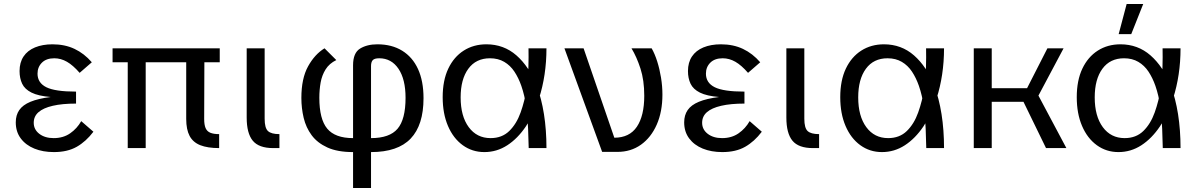

<svg xmlns="http://www.w3.org/2000/svg" viewBox="-20 -742 6000 962"><path d="M448 -82Q411 -33 364.5 -6.5Q318 20 250 20Q195 20 152 2.5Q109 -15 84 -48.5Q59 -82 59 -129Q59 -165 76.5 -190.5Q94 -216 132.5 -232Q171 -248 234 -256Q172 -261 138 -278Q104 -295 91 -322.5Q78 -350 78 -386Q78 -429 98 -459Q118 -489 155.5 -504.5Q193 -520 243 -520Q305 -520 353.5 -497Q402 -474 440 -430L379 -377Q346 -415 315.5 -432.5Q285 -450 252 -450Q212 -450 190 -428Q168 -406 168 -373Q168 -327 212 -305Q256 -283 361 -283V-223Q292 -223 244.5 -212Q197 -201 173 -180Q149 -159 149 -127Q149 -93 177 -71.5Q205 -50 249 -50Q297 -50 331.5 -74Q366 -98 387 -135Z M620 -430H544V-500H1081V-430H1004L1003 -146Q1003 -117 1010 -100.5Q1017 -84 1033.5 -77Q1050 -70 1078 -70V0Q1020 0 983.5 -14.5Q947 -29 930 -61Q913 -93 913 -146V-430H710V0H620Z M1349 0Q1277 0 1246.5 -37Q1216 -74 1216 -153V-500H1306V-147Q1306 -101 1322.5 -85.5Q1339 -70 1380 -70V0Z M1749 20Q1671 20 1620.5 -3Q1570 -26 1541.5 -64.5Q1513 -103 1501.5 -151.5Q1490 -200 1490 -251Q1490 -349 1523.5 -409.5Q1557 -470 1606 -500L1665 -441Q1630 -424 1611.5 -394.5Q1593 -365 1586.5 -328.5Q1580 -292 1580 -252Q1580 -145 1619.5 -97.5Q1659 -50 1749 -50V-415Q1749 -477 1784 -498.5Q1819 -520 1871 -520Q1943 -520 1995 -488Q2047 -456 2074.5 -396Q2102 -336 2102 -250Q2102 -115 2037.5 -47.5Q1973 20 1839 20V200H1749ZM1839 -50Q1932 -50 1972 -97Q2012 -144 2012 -252Q2012 -345 1976.5 -397.5Q1941 -450 1880 -450Q1856 -450 1847.5 -440.5Q1839 -431 1839 -411Z M2407 20Q2346 20 2298.5 -14.5Q2251 -49 2224.5 -111Q2198 -173 2198 -255Q2198 -339 2226 -398Q2254 -457 2303.5 -488.5Q2353 -520 2417 -520Q2504 -520 2567.5 -464.5Q2631 -409 2669 -312Q2693 -249 2705.5 -170Q2718 -91 2718 0H2629Q2628 -42 2626 -96Q2624 -150 2616.5 -206.5Q2609 -263 2592 -312Q2578 -352 2557.5 -383Q2537 -414 2506.5 -432Q2476 -450 2435 -450Q2365 -450 2326.5 -397.5Q2288 -345 2288 -254Q2288 -160 2328.5 -105Q2369 -50 2438 -50Q2495 -50 2531.5 -85.5Q2568 -121 2588.5 -178.5Q2609 -236 2619 -300Q2626 -353 2627.5 -405Q2629 -457 2628 -500H2718Q2718 -432 2708.5 -369Q2699 -306 2681 -250Q2656 -170 2615 -109Q2574 -48 2521.5 -14Q2469 20 2407 20Z M2997 19 2808 -500H2904L3058 -52Q3134 -52 3171 -107Q3208 -162 3208 -262Q3208 -340 3189 -398.5Q3170 -457 3144 -500H3245Q3261 -472 3273 -434Q3285 -396 3292 -353Q3299 -310 3299 -268Q3299 -182 3270.5 -117.5Q3242 -53 3191.5 -17Q3141 19 3074 19Z M3797 -82Q3760 -33 3713.5 -6.5Q3667 20 3599 20Q3544 20 3501 2.5Q3458 -15 3433 -48.5Q3408 -82 3408 -129Q3408 -165 3425.5 -190.5Q3443 -216 3481.5 -232Q3520 -248 3583 -256Q3521 -261 3487 -278Q3453 -295 3440 -322.5Q3427 -350 3427 -386Q3427 -429 3447 -459Q3467 -489 3504.5 -504.5Q3542 -520 3592 -520Q3654 -520 3702.5 -497Q3751 -474 3789 -430L3728 -377Q3695 -415 3664.5 -432.5Q3634 -450 3601 -450Q3561 -450 3539 -428Q3517 -406 3517 -373Q3517 -327 3561 -305Q3605 -283 3710 -283V-223Q3641 -223 3593.5 -212Q3546 -201 3522 -180Q3498 -159 3498 -127Q3498 -93 3526 -71.5Q3554 -50 3598 -50Q3646 -50 3680.5 -74Q3715 -98 3736 -135Z M4053 0Q3981 0 3950.5 -37Q3920 -74 3920 -153V-500H4010V-147Q4010 -101 4026.5 -85.5Q4043 -70 4084 -70V0Z M4399 20Q4338 20 4290.5 -14.5Q4243 -49 4216.5 -111Q4190 -173 4190 -255Q4190 -339 4218 -398Q4246 -457 4295.5 -488.5Q4345 -520 4409 -520Q4496 -520 4559.5 -464.5Q4623 -409 4661 -312Q4685 -249 4697.5 -170Q4710 -91 4710 0H4621Q4620 -42 4618 -96Q4616 -150 4608.5 -206.5Q4601 -263 4584 -312Q4570 -352 4549.5 -383Q4529 -414 4498.5 -432Q4468 -450 4427 -450Q4357 -450 4318.5 -397.5Q4280 -345 4280 -254Q4280 -160 4320.5 -105Q4361 -50 4430 -50Q4487 -50 4523.5 -85.5Q4560 -121 4580.5 -178.5Q4601 -236 4611 -300Q4618 -353 4619.5 -405Q4621 -457 4620 -500H4710Q4710 -432 4700.5 -369Q4691 -306 4673 -250Q4648 -170 4607 -109Q4566 -48 4513.5 -14Q4461 20 4399 20Z M4859 -500H4949V0H4859ZM4863 -300H5126L5228 -500H5309L5183 -263L5323 0H5221L5108 -232H4870Z M5584 20Q5523 20 5475.5 -14.5Q5428 -49 5401.5 -111Q5375 -173 5375 -255Q5375 -339 5403 -398Q5431 -457 5480.5 -488.5Q5530 -520 5594 -520Q5681 -520 5744.5 -464.5Q5808 -409 5846 -312Q5870 -249 5882.5 -170Q5895 -91 5895 0H5806Q5805 -42 5803 -96Q5801 -150 5793.5 -206.5Q5786 -263 5769 -312Q5755 -352 5734.5 -383Q5714 -414 5683.5 -432Q5653 -450 5612 -450Q5542 -450 5503.5 -397.5Q5465 -345 5465 -254Q5465 -160 5505.5 -105Q5546 -50 5615 -50Q5672 -50 5708.5 -85.5Q5745 -121 5765.5 -178.5Q5786 -236 5796 -300Q5803 -353 5804.5 -405Q5806 -457 5805 -500H5895Q5895 -432 5885.5 -369Q5876 -306 5858 -250Q5833 -170 5792 -109Q5751 -48 5698.5 -14Q5646 20 5584 20ZM5625 -722H5708L5648 -571H5585Z"/></svg>

Font: Moderustic
Style: Regular
Weight: 400
Designer: Tural Alisoy
Foundry: TAFT Foundry
Version: Version 2.120